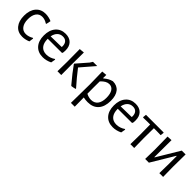

<svg xmlns="http://www.w3.org/2000/svg" viewBox="207 -1523 2765 2765"><g transform="rotate(45 1589.5 -140.5)"><path d="M364 -439 350 -370 341 -367Q289 -401 238 -401Q179 -401 146 -356Q113 -311 113 -230Q113 -149 147.5 -102.5Q182 -56 243 -56Q270 -56 299.5 -65Q329 -74 355 -90L364 -85L355 -18Q294 8 233 8Q142 8 90 -54.5Q38 -117 38 -226Q38 -337 92.5 -401.5Q147 -466 241 -466Q272 -466 305.5 -458.5Q339 -451 364 -439Z M515 -232V-230Q515 -146 553 -101Q591 -56 661 -56Q696 -56 731 -67.5Q766 -79 795 -100L803 -94L791 -26Q721 8 651 8Q553 8 497 -54.5Q441 -117 441 -226Q441 -336 497 -401Q553 -466 648 -466Q728 -466 772 -420.5Q816 -375 816 -294Q816 -267 812 -243L802 -233ZM520 -286 741 -290 743 -304Q743 -355 718.5 -382.5Q694 -410 648 -410Q598 -410 564.5 -377.5Q531 -345 520 -286Z M948 -194 946 -453 1023 -460 1021 -201 1022 0H945ZM1116 -248Q1204 -133 1310 -14V-5Q1291 1 1268.5 4.5Q1246 8 1239 9L1231 5Q1110 -138 1038 -241V-248L1185 -417L1211 -458H1297Z M1790 -243Q1790 -123 1732 -57.5Q1674 8 1567 8Q1525 8 1480 -1L1482 185H1404L1409 -194L1404 -453L1480 -460L1479 -395H1486Q1521 -424 1549 -439Q1577 -454 1612 -463Q1698 -463 1744 -406Q1790 -349 1790 -243ZM1715 -227Q1715 -310 1686.5 -354Q1658 -398 1605 -398Q1574 -398 1543.5 -381Q1513 -364 1479 -328L1478 -201L1479 -76Q1528 -50 1577 -50Q1643 -50 1679 -96Q1715 -142 1715 -227Z M1941 -232V-230Q1941 -146 1979 -101Q2017 -56 2087 -56Q2122 -56 2157 -67.5Q2192 -79 2221 -100L2229 -94L2217 -26Q2147 8 2077 8Q1979 8 1923 -54.5Q1867 -117 1867 -226Q1867 -336 1923 -401Q1979 -466 2074 -466Q2154 -466 2198 -420.5Q2242 -375 2242 -294Q2242 -267 2238 -243L2228 -233ZM1946 -286 2167 -290 2169 -304Q2169 -355 2144.5 -382.5Q2120 -410 2074 -410Q2024 -410 1990.5 -377.5Q1957 -345 1946 -286Z M2653 -453 2647 -400 2563 -402H2507L2505 -201L2508 0H2430L2433 -194L2431 -402H2375L2290 -400L2285 -407L2290 -458H2647Z M2735 -194 2731 -456 2808 -460 2806 -113H2812L3019 -458H3097L3094 -202L3097 0H3020L3023 -189V-350H3017L2807 0H2731Z"/></g></svg>

Font: Alegreya Sans
Style: Regular
Weight: 400
Designer: Juan Pablo del Peral
Foundry: Huerta Tipografica
Version: Version 2.008; ttfautohint (v1.6)